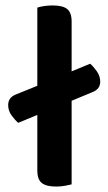

<svg xmlns="http://www.w3.org/2000/svg" viewBox="-20 -678 398 705"><path d="M243 -1Q235 1 219.5 4Q204 7 186 7Q150 7 133.5 -6Q117 -19 117 -52V-256L47 -227Q36 -236 23 -253.5Q10 -271 10 -292Q10 -320 38 -331L117 -363V-650Q125 -653 140.5 -655.5Q156 -658 174 -658Q210 -658 226.5 -645Q243 -632 243 -599V-416L311 -444Q322 -435 335 -417Q348 -399 348 -378Q348 -351 320 -340L243 -308V-1Z"/></svg>

Font: Baloo Bhai 2 SemiBold
Style: Regular
Weight: 600
Designer: Supriya Tembe, Noopur Datye and Ek Type
Foundry: Ek Type
Version: Version 1.640;PS 1.000;hotconv 16.6.51;makeotf.lib2.5.65220;